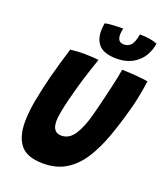

<svg xmlns="http://www.w3.org/2000/svg" viewBox="-162 -1006 980 1133"><g transform="rotate(20 328.0 -440.0)"><path d="M242.6 15.5Q141.6 15.5 99.9 -34.9Q58.2 -85.2 58.2 -179Q58.2 -239.6 71.8 -313.9Q85.4 -388.2 107.9 -476.9Q119.8 -522.5 133.9 -571.4Q148.1 -620.4 163.5 -671.1Q184.4 -673.2 206.6 -674.7Q228.8 -676.1 247.8 -676.1Q273 -676.1 297.4 -674.6Q321.9 -673 341.1 -670.9Q327.2 -631 310.5 -580.1Q293.8 -529.1 279.2 -476.8Q266.1 -430.8 255.2 -386.6Q244.2 -342.4 237.5 -306.2Q230.8 -270 230.8 -247.8Q230.8 -175.8 286.9 -175.8Q336.6 -175.8 368.5 -225.6Q400.4 -275.4 422 -357.2Q427.4 -377.2 435.4 -409.1Q443.4 -441 452.2 -478.3Q461.1 -515.6 469.6 -552.1Q478 -588.5 484.1 -618.2Q490.1 -647.9 492.1 -664.2Q512 -664.2 537.9 -662.6Q563.8 -661 589 -658.9Q614.2 -656.9 632.5 -654.4Q650.8 -652 655.8 -650.5Q652.6 -624 647.1 -592.7Q641.6 -561.4 634.4 -528Q627.1 -494.6 617.9 -461.1Q590.8 -361.2 559.4 -274.8Q528 -188.2 486 -123Q444 -57.8 384.8 -21.1Q325.5 15.5 242.6 15.5ZM629.9 -877.9Q617.4 -800.6 566.2 -757.5Q515.1 -714.4 438.8 -714.4Q361.5 -714.4 329 -747.3Q296.5 -780.2 296.5 -839Q296.5 -849.1 298.1 -861.8Q299.6 -874.4 301.2 -885.8Q314.8 -889.9 335.7 -891.6Q356.6 -893.2 378.3 -893.9Q400 -894.5 414.8 -894.5Q412.8 -885.1 411.1 -875.2Q409.5 -865.4 409.5 -857.2Q409.5 -831.6 419.4 -819.6Q429.2 -807.5 450 -807.5Q476.1 -807.5 493.4 -825.8Q510.6 -844 519.6 -896Q556.2 -896 585.7 -890.4Q615.1 -884.8 629.9 -877.9Z"/></g></svg>

Font: Grandstander Thin
Style: Italic
Weight: 100
Italic angle: -15°
Designer: Tyler Finck
Foundry: Etcetera Type Co
Version: Version 1.200